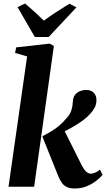

<svg xmlns="http://www.w3.org/2000/svg" viewBox="-20 -1064 604 1094"><path d="M28.5 0 134.5 -742.5 66 -762.5 72 -794 263 -815.5 287 -802 174.5 0ZM405 10Q380.5 10 363 2.5Q345.5 -5 333.5 -20.8Q321.5 -36.5 312 -60.5L221 -287Q246.5 -301 269.5 -314.2Q292.5 -327.5 315.2 -346.2Q338 -365 362 -394Q380.5 -414 387.5 -438Q394.5 -462 395 -484.5Q396 -509 407.8 -523.8Q419.5 -538.5 436.5 -545Q453.5 -551.5 470 -551.5Q500.5 -551.5 515 -534.8Q529.5 -518 529.5 -496Q530 -470 518.8 -449.8Q507.5 -429.5 492.5 -414Q476.5 -396 452.2 -378Q428 -360 400.2 -343.8Q372.5 -327.5 344.8 -314.2Q317 -301 293.5 -291.5L336 -341.5L446.5 -120.5Q459 -96.5 471.5 -85.5Q484 -74.5 497.5 -74.5Q507 -74.5 521.5 -80Q536 -85.5 549.5 -97.5L564.5 -68Q554.5 -55 532.2 -36.8Q510 -18.5 477.8 -4.2Q445.5 10 405 10ZM178.5 -853 80 -1023.5 123 -1044Q151 -1020 178 -995.5Q205 -971 230 -946.5Q264.5 -972 301.8 -996.2Q339 -1020.5 376 -1043L415.5 -1022L257 -853Z"/></svg>

Font: Merriweather 60pt ExtraBold
Style: Italic
Weight: 800
Italic angle: -7.8°
Version: Version 2.101